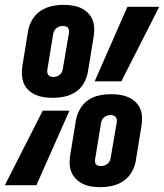

<svg xmlns="http://www.w3.org/2000/svg" viewBox="-33 -763 676 791"><path d="M186 -360Q167 -360 149 -362.5Q131 -365 114.5 -372Q98 -379 85 -391Q72 -403 65.5 -418.5Q59 -434 57.5 -452.5Q56 -471 59 -490L83 -637Q87 -660 100 -682Q113 -704 134 -718Q155 -732 179 -737.5Q203 -743 227 -743Q245 -743 263.5 -740.5Q282 -738 298 -731Q314 -724 327 -712Q340 -700 347 -684Q354 -668 355 -649.5Q356 -631 353 -613L329 -466Q325 -443 312.5 -420.5Q300 -398 278.5 -384Q257 -370 233 -365Q209 -360 186 -360ZM357 -428 492 -735H623L467 -428ZM186 -446Q193 -446 200 -448Q207 -450 213 -455Q219 -460 222 -466.5Q225 -473 226 -480L251 -627Q252 -633 251 -638.5Q250 -644 247 -648.5Q244 -653 238 -654.5Q232 -656 226 -656Q219 -656 212.5 -654Q206 -652 200 -647.5Q194 -643 190.5 -636Q187 -629 186 -622L162 -476Q161 -470 162 -464Q163 -458 166 -454Q169 -450 174.5 -448Q180 -446 186 -446ZM382 8Q364 8 345.5 5.5Q327 3 311.5 -4Q296 -11 283 -23Q270 -35 262.5 -51Q255 -67 254 -85.5Q253 -104 256 -122L280 -269Q284 -292 297 -314.5Q310 -337 331 -351Q352 -365 376 -370Q400 -375 423 -375Q442 -375 460 -372.5Q478 -370 494.5 -363Q511 -356 524 -344Q537 -332 544 -316.5Q551 -301 552 -282.5Q553 -264 550 -245L526 -98Q522 -75 509 -53Q496 -31 475 -17Q454 -3 430 2.5Q406 8 382 8ZM-13 0 143 -307H253L117 0ZM383 -79Q390 -79 396.5 -81Q403 -83 409 -87.5Q415 -92 418.5 -99Q422 -106 423 -113L448 -259Q449 -265 448 -271Q447 -277 443.5 -281Q440 -285 435 -287Q430 -289 424 -289Q417 -289 409.5 -287Q402 -285 396 -280Q390 -275 387 -268.5Q384 -262 383 -255L359 -108Q358 -102 358.5 -96.5Q359 -91 362 -86.5Q365 -82 371 -80.5Q377 -79 383 -79Z"/></svg>

Font: Iosevka HT Extrabold Extended
Style: Italic
Weight: 800
Width: 7
Italic angle: -9°
Monospace: yes
Designer: Belleve Invis
Foundry: Belleve Invis
Version: Version 32.3.0; ttfautohint (v1.8.4)